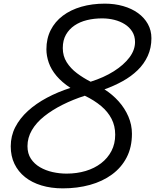

<svg xmlns="http://www.w3.org/2000/svg" viewBox="-20 -1016 852 1055"><path d="M325 19Q261 19 208 3Q155 -13 117.5 -43Q80 -73 59.5 -115.5Q39 -158 39 -212Q39 -269 64 -317.5Q89 -366 133.5 -406.5Q178 -447 238 -479Q298 -511 367 -533Q320 -564 290.5 -599Q261 -634 248 -671.5Q235 -709 235 -745Q235 -804 258.5 -850.5Q282 -897 325 -929.5Q368 -962 427 -979Q486 -996 556 -996Q610 -996 657 -982.5Q704 -969 738.5 -944Q773 -919 792.5 -884Q812 -849 812 -806Q812 -753 792 -709Q772 -665 736.5 -630.5Q701 -596 654 -570Q607 -544 554 -525Q598 -497 632 -459Q666 -421 685.5 -375.5Q705 -330 705 -281Q705 -207 676 -151Q647 -95 595 -57Q543 -19 474 0Q405 19 325 19ZM346 -62Q402 -62 450.5 -76.5Q499 -91 535.5 -119Q572 -147 592.5 -186.5Q613 -226 613 -276Q613 -324 593 -363Q573 -402 535.5 -433.5Q498 -465 446 -490Q381 -469 324 -440.5Q267 -412 223 -377Q179 -342 155 -300.5Q131 -259 131 -213Q131 -172 150 -143.5Q169 -115 200 -97Q231 -79 269 -70.5Q307 -62 346 -62ZM478 -567Q551 -590 605.5 -624.5Q660 -659 691 -700Q722 -741 722 -785Q722 -818 706.5 -842.5Q691 -867 665.5 -883Q640 -899 608 -907Q576 -915 541 -915Q497 -915 458 -905.5Q419 -896 389.5 -876Q360 -856 342.5 -825.5Q325 -795 325 -752Q325 -708 346.5 -674Q368 -640 402.5 -614Q437 -588 478 -567Z"/></svg>

Font: Playwrite IE
Style: Regular
Weight: 400
Designer: Veronika Burian, José Scaglione
Foundry: TypeTogether
Version: Version 1.002